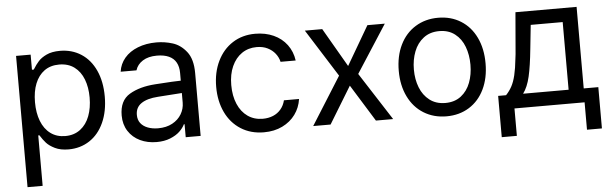

<svg xmlns="http://www.w3.org/2000/svg" viewBox="-47 -701 3384 1063"><g transform="rotate(-5 1644.5 -169.0)"><path d="M67.4 -530.3H148.4V-446.3H158.2L161.1 -450.2Q174.8 -472.7 190.9 -490.7Q207 -508.8 236.8 -522.9Q266.6 -537.1 311.5 -537.1Q377.9 -537.1 429.2 -503.9Q480.5 -470.7 508.8 -408.7Q537.1 -346.7 537.1 -263.7Q537.1 -181.6 508.8 -119.1Q480.5 -56.6 429.2 -22.9Q377.9 10.7 312.5 10.7Q267.6 10.7 236.8 -4.4Q206.1 -19.5 189.9 -37.6Q173.8 -55.7 159.2 -79.1L158.2 -81.1H151.4V199.2H67.4ZM300.8 -64.5Q349.6 -64.5 384.3 -90.8Q418.9 -117.2 436 -162.6Q453.1 -208 453.1 -265.6Q453.1 -322.3 436 -366.7Q418.9 -411.1 384.8 -436.5Q350.6 -461.9 300.8 -461.9Q252 -461.9 218.3 -437.5Q184.6 -413.1 167 -369.1Q149.4 -325.2 149.4 -265.6Q149.4 -206.1 167 -160.6Q184.6 -115.2 218.8 -89.8Q252.9 -64.5 300.8 -64.5Z M885.7 -240.2 830.1 -236.3Q770.5 -232.4 737.8 -210.4Q705.1 -188.5 705.1 -146.5Q705.1 -119.1 719.2 -100.6Q733.4 -82 758.8 -72.3Q784.2 -62.5 816.4 -62.5Q862.3 -62.5 895.5 -80.6Q928.7 -98.6 946.3 -128.4Q963.9 -158.2 963.9 -192.4V-357.4Q963.9 -391.6 950.7 -415.5Q937.5 -439.5 910.6 -451.7Q883.8 -463.9 843.8 -463.9Q795.9 -463.9 765.1 -444.3Q734.4 -424.8 724.6 -392.6H636.7Q642.6 -435.5 670.4 -468.3Q698.2 -501 744.1 -519Q790 -537.1 847.7 -537.1Q893.6 -537.1 937.5 -523.4Q981.4 -509.8 1014.2 -468.3Q1046.9 -426.8 1046.9 -349.6V0H963.9V-72.3H960Q950.2 -51.8 930.2 -32.7Q910.2 -13.7 877.4 -0.5Q844.7 12.7 801.8 12.7Q751 12.7 710 -6.8Q668.9 -26.4 645 -63.5Q621.1 -100.6 621.1 -150.4Q621.1 -233.4 677.7 -267.1Q734.4 -300.8 820.3 -306.6Q830.1 -307.6 914.1 -312.5L969.7 -314.5L970.7 -246.1Q961.9 -246.1 885.7 -240.2Z M1156.2 -262.7Q1156.2 -342.8 1186.5 -405.3Q1216.8 -467.8 1271 -502.4Q1325.2 -537.1 1396.5 -537.1Q1453.1 -537.1 1498.5 -516.6Q1543.9 -496.1 1572.3 -458Q1600.6 -419.9 1607.4 -370.1H1523.4Q1517.6 -395.5 1501 -416.5Q1484.4 -437.5 1458.5 -450.2Q1432.6 -462.9 1398.4 -462.9Q1351.6 -462.9 1315.9 -438.5Q1280.3 -414.1 1260.3 -369.6Q1240.2 -325.2 1240.2 -265.6Q1240.2 -205.1 1259.8 -159.7Q1279.3 -114.3 1314.9 -89.4Q1350.6 -64.5 1398.4 -64.5Q1429.7 -64.5 1455.6 -75.2Q1481.4 -85.9 1499 -106.9Q1516.6 -127.9 1523.4 -156.2H1607.4Q1600.6 -108.4 1573.2 -70.8Q1545.9 -33.2 1501 -11.2Q1456.1 10.7 1398.4 10.7Q1325.2 10.7 1270 -24.4Q1214.8 -59.6 1185.5 -121.6Q1156.2 -183.6 1156.2 -262.7Z M1894 -314.5 2020 -530.3H2116.7L1945.8 -265.6L2116.7 0H2021L1894 -205.1L1769 0H1672.4L1839.4 -265.6L1672.4 -530.3H1769Z M2170.9 -262.7Q2170.9 -344.7 2201.2 -406.7Q2231.4 -468.8 2286.6 -502.9Q2341.8 -537.1 2413.1 -537.1Q2484.4 -537.1 2539.1 -502.9Q2593.8 -468.8 2623.5 -406.7Q2653.3 -344.7 2653.3 -262.7Q2653.3 -181.6 2623.5 -119.6Q2593.8 -57.6 2539.1 -23.4Q2484.4 10.7 2413.1 10.7Q2341.8 10.7 2286.6 -23.4Q2231.4 -57.6 2201.2 -119.6Q2170.9 -181.6 2170.9 -262.7ZM2569.3 -262.7Q2569.3 -317.4 2552.2 -362.8Q2535.2 -408.2 2500 -435.5Q2464.8 -462.9 2413.1 -462.9Q2361.3 -462.9 2325.7 -435.5Q2290 -408.2 2272.5 -362.8Q2254.9 -317.4 2254.9 -262.7Q2254.9 -208 2272.5 -163.1Q2290 -118.2 2325.7 -90.8Q2361.3 -63.5 2413.1 -63.5Q2464.8 -63.5 2500 -90.8Q2535.2 -118.2 2552.2 -163.1Q2569.3 -208 2569.3 -262.7Z M2707 -77.1H2751Q2770.5 -97.7 2783.7 -122.1Q2796.9 -146.5 2805.7 -183.1Q2814.5 -219.7 2820.3 -275.4Q2822.3 -287.1 2823.2 -298.8Q2824.2 -310.5 2825.2 -322.3L2842.8 -530.3H3182.6V-77.1H3263.7V152.3H3180.7V0H2791V152.3H2707ZM3098.6 -77.1V-453.1H2920.9L2907.2 -322.3Q2897.5 -225.6 2884.3 -168.5Q2871.1 -111.3 2845.7 -77.1Z"/></g></svg>

Font: Pretendard GOV Variable
Style: Regular
Weight: 400
Designer: Base glyphs from Inter by Rasmus Andersson; Hangul glyphs from Noto Sans CJK(Source Han Sans) by Jang Soo-young and Kang
Foundry: Kil Hyung-jin
Version: Version 1.307;Glyphs 3.2 (3192)